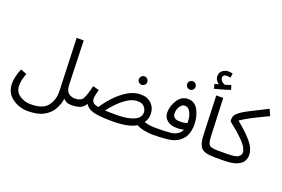

<svg xmlns="http://www.w3.org/2000/svg" viewBox="-141 -1415 3118 2123"><g transform="rotate(20 1418.5 -354.0)"><path d="M730 5Q752 5 766 -8.5Q780 -22 780 -38Q780 -77 740 -77Q694 -77 662.5 -103.5Q631 -130 629 -207L613 -714H530L552 -99Q556 2 502.5 76Q449 150 303 150Q228 150 170 110.5Q112 71 112 -6Q112 -63 144 -148L72 -176Q30 -73 30 1Q30 110 111.5 171Q193 232 298 232Q414 232 484 193Q554 154 588.5 92.5Q623 31 632 -35Q646 -18 669.5 -6.5Q693 5 730 5Z M1588 -200Q1588 -272 1540.5 -320.5Q1493 -369 1411 -369Q1334 -369 1259.5 -324Q1185 -279 1122 -211.5Q1059 -144 1016 -77Q967 -86 951.5 -104.5Q936 -123 936 -151Q936 -180 957 -256L884 -275Q858 -162 834 -119.5Q810 -77 740 -77L730 5Q776 5 817.5 -6.5Q859 -18 895 -70Q915 -24 984.5 -3Q1054 18 1214 18Q1426 18 1507 -47Q1588 -112 1588 -200ZM1405 -287Q1461 -287 1486 -255.5Q1511 -224 1511 -192Q1511 -129 1437.5 -96.5Q1364 -64 1232 -64Q1152 -64 1099 -67Q1128 -107 1177 -158.5Q1226 -210 1285.5 -248.5Q1345 -287 1405 -287ZM1679 5Q1701 5 1715 -8.5Q1729 -22 1729 -38Q1729 -77 1689 -77Q1657 -77 1619.5 -81.5Q1582 -86 1547 -100L1465 -59Q1507 -21 1573.5 -8Q1640 5 1679 5ZM1382 -472Q1402 -472 1416.5 -486.5Q1431 -501 1431 -521Q1431 -541 1416.5 -556Q1402 -571 1382 -571Q1361 -571 1346.5 -556Q1332 -541 1332 -521Q1332 -501 1346.5 -486.5Q1361 -472 1382 -472Z M1971 -38Q2030 -73 2055.5 -126.5Q2081 -180 2081 -255Q2081 -350 2041 -425.5Q2001 -501 1921 -501Q1845 -501 1799 -430.5Q1753 -360 1753 -283Q1753 -228 1794 -192Q1835 -156 1912 -156Q1957 -156 1991 -167Q1973 -115 1910 -93Q1875 -81 1807 -79Q1739 -77 1689 -77L1679 5Q1765 5 1845 -3Q1925 -11 1971 -38ZM1832 -303Q1832 -344 1855 -381.5Q1878 -419 1913 -419Q1955 -419 1979 -371Q2003 -323 2003 -261Q2003 -253 2003 -247Q1964 -235 1921 -235Q1872 -235 1852 -253.5Q1832 -272 1832 -303ZM1902 -604Q1922 -604 1936.5 -618.5Q1951 -633 1951 -653Q1951 -673 1936.5 -688Q1922 -703 1902 -703Q1881 -703 1866.5 -688Q1852 -673 1852 -653Q1852 -633 1866.5 -618.5Q1881 -604 1902 -604Z M2415 5Q2437 5 2451 -8.5Q2465 -22 2465 -38Q2465 -77 2425 -77Q2339 -77 2320 -101.5Q2301 -126 2298 -199L2280 -644H2198L2216 -167Q2220 -77 2257 -36Q2294 5 2415 5ZM2331 -758 2315 -809Q2286 -798 2248 -787Q2229 -792 2209.5 -809Q2190 -826 2190 -852Q2190 -888 2239 -888Q2249 -888 2258.5 -886Q2268 -884 2278 -882L2286 -932Q2262 -940 2239 -940Q2199 -940 2167.5 -917Q2136 -894 2136 -849Q2136 -824 2150 -803Q2164 -782 2183 -769Q2173 -767 2162 -764Q2151 -761 2136 -758L2148 -704Q2189 -714 2241.5 -729Q2294 -744 2331 -758Z M2766 -144Q2766 -221 2703.5 -296.5Q2641 -372 2524 -467Q2572 -500 2636 -534Q2700 -568 2837 -633L2803 -707Q2675 -642 2589.5 -599Q2504 -556 2464 -513Q2443 -490 2443 -439Q2443 -426 2494.5 -388Q2546 -350 2602 -294Q2656 -240 2673.5 -206Q2691 -172 2691 -149Q2691 -124 2663.5 -100.5Q2636 -77 2519 -77H2425L2415 5H2506Q2623 5 2678 -20Q2733 -45 2749.5 -79.5Q2766 -114 2766 -144Z"/></g></svg>

Font: Noto Sans Arabic
Style: Regular
Weight: 400
Designer: Nadine Chahine - Monotype Design Team
Foundry: Monotype Imaging Inc.
Version: Version 1.902